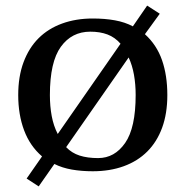

<svg xmlns="http://www.w3.org/2000/svg" viewBox="-20 -601 662 685"><path d="M130 -43Q87 -80 66 -136Q45 -192 45 -262Q45 -328 64 -379Q83 -430 117.5 -464.5Q152 -499 201.5 -517Q251 -535 311 -535Q354 -535 390 -528.5Q426 -522 454 -507L505 -581L550 -552L497 -479Q539 -441 558 -386.5Q577 -332 577 -262Q577 -196 558.5 -145.5Q540 -95 505.5 -60.5Q471 -26 421.5 -8Q372 10 311 10Q271 10 236.5 4Q202 -2 174 -16L118 64L75 36ZM158 -262Q158 -222 164.5 -187Q171 -152 186 -123L410 -445Q390 -468 363.5 -478Q337 -488 302 -488Q236 -488 197 -434Q158 -380 158 -262ZM464 -262Q464 -300 458 -334Q452 -368 439 -396L216 -76Q236 -55 264 -46Q292 -37 330 -37Q389 -37 426.5 -91Q464 -145 464 -262Z"/></svg>

Font: PT Serif Caption
Style: Regular
Weight: 400
Designer: A.Korolkova, O.Umpeleva, V.Yefimov
Foundry: ParaType Ltd
Version: Version 1.000W OFL